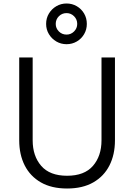

<svg xmlns="http://www.w3.org/2000/svg" viewBox="-20 -1069 768 1099"><path d="M361 -816Q329 -816 302.5 -831.5Q276 -847 260 -873.5Q244 -900 244 -932Q244 -965 260 -991.5Q276 -1018 302.5 -1033.5Q329 -1049 361 -1049Q393 -1049 419.5 -1033.5Q446 -1018 461.5 -991.5Q477 -965 477 -932Q477 -900 461.5 -873.5Q446 -847 419.5 -831.5Q393 -816 361 -816ZM361 -871Q386 -871 404 -889Q422 -907 422 -932Q422 -958 404 -976Q386 -994 361 -994Q335 -994 317 -976Q299 -958 299 -932Q299 -907 317 -889Q335 -871 361 -871ZM364 10Q275 10 214 -25Q153 -60 121.5 -122Q90 -184 90 -266V-740H167V-266Q167 -176 216 -119.5Q265 -63 364 -63Q463 -63 512 -119.5Q561 -176 561 -266V-740H638V-266Q638 -184 606.5 -122Q575 -60 514 -25Q453 10 364 10Z"/></svg>

Font: Be Vietnam Pro Light
Style: Regular
Weight: 300
Designer: Lam Bao, Tony Le, Vietanh Nguyen
Foundry: Yellow Type Foundry
Version: Version 1.002; ttfautohint (v1.8.3)